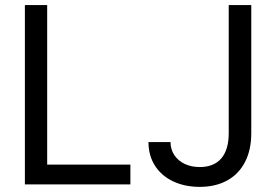

<svg xmlns="http://www.w3.org/2000/svg" viewBox="-20 -727 1089 757"><path d="M78.1 -707H166V-78.1H494.1V0H78.1ZM970.7 -707V-202.1Q970.7 -135.7 945.8 -87.9Q920.9 -40 875 -15.1Q829.1 9.8 767.6 9.8Q709 9.8 663.1 -11.7Q617.2 -33.2 591.3 -73.2Q565.4 -113.3 565.4 -167H652.3Q652.3 -137.7 667.5 -115.2Q682.6 -92.8 708.5 -80.6Q734.4 -68.4 767.6 -68.4Q823.2 -68.4 852.5 -102.5Q881.8 -136.7 881.8 -202.1V-707Z"/></svg>

Font: WEMIX Pretendard Variable
Style: Regular
Weight: 400
Designer: Base glyphs from Inter by Rasmus Andersson; Hangeul glyphs from Noto Sans CJK(Source Han Sans) by Jang Soo-young and Kan
Foundry: Kil Hyung-jin
Version: Version 1.000;Glyphs 3.2 (3208)